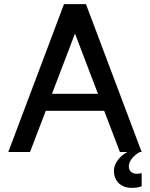

<svg xmlns="http://www.w3.org/2000/svg" viewBox="-20 -734 724 927"><path d="M395 -714 664 0H559L483 -199H201L125 0H20L289 -714ZM453 -281 342 -572 231 -281ZM530 90Q530 65 548 40Q566 15 595 0H655Q631 13 616.5 32Q602 51 602 68Q602 86 612.5 95.5Q623 105 641 105Q652 105 664 102V165Q648 173 616 173Q577 173 553.5 150.5Q530 128 530 90Z"/></svg>

Font: Non Bureau
Style: Regular
Weight: 400
Designer: Jona Saucedo
Foundry: Non Foundry
Version: Version 1.000; ttfautohint (v1.8.4)